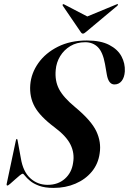

<svg xmlns="http://www.w3.org/2000/svg" viewBox="-20 -909 631 939"><path d="M242.5 10Q199 10 171 -0.5Q143 -11 126.8 -24.8Q110.5 -38.5 102.5 -49Q94.5 -59.5 91 -59.5Q87 -59.5 76.2 -50.8Q65.5 -42 52.8 -30.5Q40 -19 29.8 -10.2Q19.5 -1.5 16.5 -1.5Q11.5 -1.5 12.5 -9L57.5 -221.5Q59.5 -229.5 62 -229.5Q65 -229.5 66 -222.5L82 -135Q92.5 -70 128 -37.5Q163.5 -5 213 -5Q264 -5 297.5 -35Q331 -65 337.5 -113Q345.5 -159 325.2 -201Q305 -243 246 -287Q176 -339.5 149.8 -387Q123.5 -434.5 128 -494Q132.5 -551 167.5 -600.5Q202.5 -650 263.2 -680.5Q324 -711 405 -711Q472 -711 513.8 -689.5Q555.5 -668 574 -633.5Q592.5 -599 590.5 -560Q588.5 -530 575 -513Q561.5 -496 539.5 -496Q511 -496 502.5 -544L493.5 -596Q483 -654 458.8 -678.2Q434.5 -702.5 396.5 -702.5Q355.5 -702.5 324.2 -683.8Q293 -665 274.2 -634.2Q255.5 -603.5 252.5 -567Q247.5 -514 268.8 -473.2Q290 -432.5 347.5 -385Q426.5 -319.5 451.2 -266.8Q476 -214 467.5 -159.5Q460.5 -107.5 429 -69.5Q397.5 -31.5 349 -10.8Q300.5 10 242.5 10ZM401.5 -753.5Q391.5 -744.5 385.5 -744.5Q379.5 -744.5 374 -753.5L287 -881Q284.5 -885.5 288 -888Q290 -890 294.5 -887L407 -828.5L548.5 -887Q555 -890 556.5 -888Q558.5 -885.5 554 -881Z"/></svg>

Font: Fraunces 144pt SemiBold
Style: Italic
Weight: 600
Italic angle: -16°
Version: Version 1.000;[0bf87f6ff]